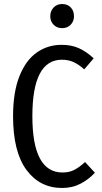

<svg xmlns="http://www.w3.org/2000/svg" viewBox="-20 -923 506 955"><path d="M446 -633 399 -578Q371 -603 345 -614.5Q319 -626 288 -626Q141 -626 141 -345Q141 -65 291 -65Q325 -65 350.5 -78.5Q376 -92 403 -117L452 -64Q422 -31 381 -9.5Q340 12 289 12Q178 12 111.5 -78Q45 -168 45 -345Q45 -464 76.5 -543.5Q108 -623 162.5 -661.5Q217 -700 286 -700Q335 -700 372 -683.5Q409 -667 446 -633ZM348 -842Q348 -817 331.5 -800Q315 -783 289 -783Q263 -783 246.5 -800Q230 -817 230 -842Q230 -868 246.5 -885.5Q263 -903 289 -903Q316 -903 332 -886Q348 -869 348 -842Z"/></svg>

Font: Fira Sans Compressed
Style: Regular
Weight: 400
Width: 1
Designer: bBox Type GmbH & Carrois Corporate GbR & Edenspiekermann AG
Foundry: bBox Type GmbH & Carrois Corporate GbR & Edenspiekermann AG
Version: Version 4.301